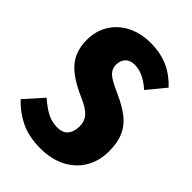

<svg xmlns="http://www.w3.org/2000/svg" viewBox="-218 -807 919 919"><g transform="rotate(45 241.0 -347.5)"><path d="M459 -622 384 -531Q324 -585 267 -585Q236 -585 219.5 -567.5Q203 -550 203 -521Q203 -493 223.5 -474Q244 -455 304 -429Q364 -402 400 -374Q436 -346 454.5 -305.5Q473 -265 473 -205Q473 -140 443.5 -89.5Q414 -39 359 -10.5Q304 18 230 18Q152 18 96 -9Q40 -36 -3 -82L80 -175Q116 -143 148 -126.5Q180 -110 216 -110Q254 -110 271.5 -132Q289 -154 289 -190Q289 -224 269 -247Q249 -270 199 -292Q101 -334 60.5 -383Q20 -432 20 -506Q20 -568 49.5 -615Q79 -662 130.5 -687.5Q182 -713 246 -713Q314 -713 365.5 -690Q417 -667 459 -622Z"/></g></svg>

Font: Fira Sans Compressed ExtraBold
Style: Regular
Weight: 800
Width: 1
Designer: bBox Type GmbH & Carrois Corporate GbR & Edenspiekermann AG
Foundry: bBox Type GmbH & Carrois Corporate GbR & Edenspiekermann AG
Version: Version 4.301